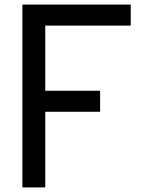

<svg xmlns="http://www.w3.org/2000/svg" viewBox="-20 -820 640 840"><path d="M78 0V-800H552V-708H178V-423H418V-331H178V0Z"/></svg>

Font: Victor Mono Thin
Style: Bold
Weight: 700
Monospace: yes
Version: Version 1.561;gftools[0.9.30]